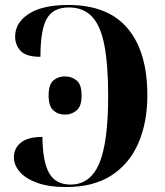

<svg xmlns="http://www.w3.org/2000/svg" viewBox="-20 -744 664 774"><path d="M247 10Q177 10 130 -7Q83 -24 59.5 -51.5Q36 -79 36 -110Q36 -146 64 -169Q92 -192 151 -192Q152 -91 178.5 -45.5Q205 0 264 0Q344 0 380 -85Q416 -170 416 -357Q416 -484 400.5 -563Q385 -642 350 -678Q315 -714 258 -714Q194 -714 168.5 -668.5Q143 -623 143 -515Q85 -515 63 -539Q41 -563 41 -596Q41 -653 96.5 -688.5Q152 -724 255 -724Q415 -724 494.5 -629.5Q574 -535 574 -360Q574 -251 538 -167.5Q502 -84 429.5 -37Q357 10 247 10ZM242 -282Q214 -282 195 -299Q176 -316 176 -359Q176 -403 195 -419.5Q214 -436 242 -436Q269 -436 289 -419.5Q309 -403 309 -359Q309 -316 289 -299Q269 -282 242 -282Z"/></svg>

Font: Noto Serif Display SemiCondensed
Style: Bold
Weight: 700
Width: 4
Designer: Monotype Design Team
Foundry: Monotype Imaging Inc.
Version: Version 2.009